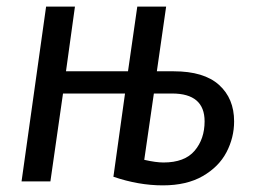

<svg xmlns="http://www.w3.org/2000/svg" viewBox="-20 -547 767 579"><path d="M686 -181Q686 -132 663 -88Q640 -44 591.5 -16Q543 12 471 12Q398 12 322 -14L357 -265H170L132 0H45L119 -527H206L179 -332H366L394 -527H481L453 -332H504Q595 -332 640.5 -291Q686 -250 686 -181ZM597 -181Q597 -265 499 -265H444L415 -65Q450 -57 473 -57Q537 -57 567 -92.5Q597 -128 597 -181Z"/></svg>

Font: Fira Sans Condensed
Style: Italic
Weight: 400
Width: 3
Italic angle: -8°
Designer: bBox Type GmbH & Carrois Corporate GbR & Edenspiekermann AG
Foundry: bBox Type GmbH & Carrois Corporate GbR & Edenspiekermann AG
Version: Version 4.301